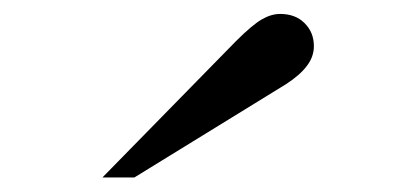

<svg xmlns="http://www.w3.org/2000/svg" viewBox="-20 -796 566 270"><path d="M312 -738.3Q334.5 -760.7 347.9 -768.6Q361.3 -776.4 374 -776.4Q395.5 -776.4 408.4 -763.4Q421.4 -750.5 421.4 -731Q421.4 -716.3 411.6 -703.4Q401.9 -690.4 382.3 -677.7L168.9 -546.4H124Z"/></svg>

Font: KhunPaOh
Style: Regular
Weight: 400
Designer: Khon Soe Zaw Thu
Version: Version 1.00 July 11, 2016, initial release